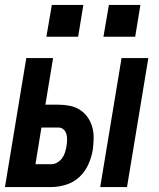

<svg xmlns="http://www.w3.org/2000/svg" viewBox="-22 -754 642 774"><path d="M382 0 468 -520H576L490 0ZM-2 0 84 -520H192L161 -332H213Q237 -332 259.5 -327.5Q282 -323 300.5 -311Q319 -299 331.5 -281Q344 -263 350 -241.5Q356 -220 355.5 -196.5Q355 -173 352 -150Q347 -120 334 -91Q321 -62 298 -40.5Q275 -19 244.5 -9.5Q214 0 185 0ZM121 -92H185Q197 -92 209 -99Q221 -106 228.5 -116.5Q236 -127 240 -139.5Q244 -152 246 -164Q248 -177 248.5 -189Q249 -201 246 -212.5Q243 -224 234.5 -232Q226 -240 213 -240H145ZM523 -606H395L417 -734H544ZM293 -606H165L187 -734H314Z"/></svg>

Font: Iosevka SS04 SmBd Ex Obl
Style: Regular
Weight: 600
Width: 7
Italic angle: -9°
Monospace: yes
Designer: Belleve Invis
Foundry: Belleve Invis
Version: Version 19.0.0; ttfautohint (v1.8.4)